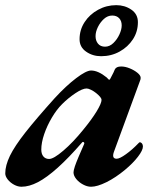

<svg xmlns="http://www.w3.org/2000/svg" viewBox="-44 -696 605 730"><path d="M37.6 14Q24 14 9.5 6.3Q-4.9 -1.5 -14.5 -13.5Q-24 -25.6 -24 -36.6Q-24 -66.8 -6.2 -103.7Q11.7 -140.5 53 -193Q94.4 -245.5 164.3 -323.2Q207.7 -370.2 245.8 -399Q283.9 -427.9 302.3 -427.9Q329 -427.9 361.5 -401.6Q368.1 -394.2 369.1 -393.7Q370 -393.1 371 -393.1Q373 -393.1 373.7 -393.8Q374.4 -394.5 377 -399.9Q384.5 -414.1 387.5 -420.3Q390.5 -426.6 392.4 -431.6Q397.6 -443.2 416.7 -443.2Q432.2 -443.2 449.4 -436.1Q466.6 -429 478.7 -419.1Q490.8 -409.2 490.8 -400.1Q490.8 -394.3 488.7 -389.8L389 -118.3Q380.1 -92.5 399.5 -92.5Q411 -92.5 434.8 -109.6Q458.7 -126.6 482.6 -151.6Q485.4 -154.5 485.9 -154.7Q486.3 -155 487.5 -155Q492.3 -155 495.9 -150.5Q499.4 -145.9 499.4 -139.1Q499.4 -124.7 480.5 -100.1Q461.6 -75.5 431.8 -50.7Q395.6 -20.6 360.6 -3.3Q325.5 14 302.3 14Q287.4 14 271.7 5.5Q255.9 -2.9 245.7 -15.6Q235.5 -28.3 235.5 -40.6Q235.5 -47.5 240.7 -63.6Q242.5 -69.3 246.4 -79.2Q250.3 -89 255.1 -100.6Q259.9 -112.2 265.4 -124.2Q270.9 -136.2 275.4 -147.3Q278 -152.5 274.6 -155.1Q271.2 -157.8 268.5 -154.9Q217.3 -95.9 175.5 -58.4Q133.6 -20.8 100.2 -3.4Q66.8 14 37.6 14ZM142.8 -91.6Q159.9 -91.6 196.8 -123.2Q233.8 -154.8 272.4 -202.6Q304.6 -241.7 323.4 -272.5Q342.1 -303.4 342.1 -316.4Q342.1 -325.3 321.7 -342Q312.4 -349.5 302.1 -354.5Q291.9 -359.6 285.2 -359.6Q269.7 -359.6 242.7 -341.6Q215.7 -323.6 192.2 -300.2Q171.5 -279.7 153.4 -249.1Q135.2 -218.5 124.1 -186.1Q113 -153.6 113 -127.3Q113 -110.6 121 -101.1Q129 -91.6 142.8 -91.6ZM340.4 -482.3Q308 -482.3 283.3 -499.7Q258.5 -517 258.5 -546.9Q258.5 -582.6 277.8 -612.1Q297 -641.5 329.1 -658.9Q361.1 -676.4 398.1 -676.4Q430.4 -676.4 455.4 -659.3Q480.3 -642.1 480.3 -611.6Q480.3 -575.7 461.4 -546.6Q442.5 -517.5 410.7 -499.9Q379 -482.3 340.4 -482.3ZM355.4 -518.5Q372.7 -518.5 387 -532.3Q401.3 -546.1 410 -565Q418.7 -583.8 418.7 -599.4Q418.7 -616.4 409.1 -626.7Q399.5 -636.9 382.7 -636.9Q365.4 -636.9 351.2 -624.1Q337 -611.2 328.1 -593Q319.3 -574.9 319.3 -558.4Q319.3 -541.5 328.6 -530Q338 -518.5 355.4 -518.5Z"/></svg>

Font: EB Garamond
Style: Italic
Weight: 400
Italic angle: -17.2°
Designer: Georg Duffner and Octavio Pardo
Foundry: Georg Duffner
Version: Version 1.001